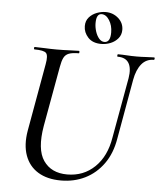

<svg xmlns="http://www.w3.org/2000/svg" viewBox="-57 -875 795 937"><g transform="rotate(5 340.5 -406.0)"><path d="M562 -513Q570 -562 554.5 -587.5Q539 -613 500 -613Q497 -613 497.5 -619Q498 -625 500 -625Q522 -625 544 -623.5Q566 -622 592 -622Q616 -622 638 -623.5Q660 -625 677 -625Q681 -625 680.5 -619Q680 -613 677 -613Q640 -613 617 -585Q594 -557 585 -508L533 -215Q521 -142 484.5 -91Q448 -40 394.5 -13.5Q341 13 276 13Q209 13 164 -14.5Q119 -42 100.5 -93.5Q82 -145 94 -215L153 -546Q161 -589 149.5 -601Q138 -613 93 -613Q89 -613 89.5 -619Q90 -625 92 -625Q115 -625 143 -623.5Q171 -622 200 -622Q233 -622 261 -623.5Q289 -625 309 -625Q312 -625 312 -619Q312 -613 309 -613Q278 -613 261 -606.5Q244 -600 236 -584Q228 -568 223 -539L170 -245Q150 -129 188 -74Q226 -19 304 -19Q384 -19 439 -72Q494 -125 509 -218ZM414 -668Q372 -668 349.5 -692.5Q327 -717 327 -748Q327 -774 342 -791Q357 -808 379 -816.5Q401 -825 423 -825Q459 -825 485 -802Q511 -779 511 -745Q511 -721 496.5 -703.5Q482 -686 460 -677Q438 -668 414 -668ZM429 -679Q458 -679 458 -728Q458 -762 442 -787.5Q426 -813 404 -813Q378 -813 378 -767Q378 -747 384.5 -726.5Q391 -706 402.5 -692.5Q414 -679 429 -679Z"/></g></svg>

Font: Cormorant Garamond Light Medium
Style: Italic
Weight: 500
Italic angle: -10°
Version: Version 4.001